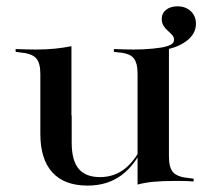

<svg xmlns="http://www.w3.org/2000/svg" viewBox="-20 -569 656 602"><path d="M483.1 -410.5 479.8 -418.5Q505.6 -423.4 515.7 -429Q525.8 -434.7 525.8 -444.4Q525.8 -452.4 520.2 -458.9Q514.5 -465.3 506.5 -472.2Q498.4 -479 492.7 -488.3Q487.1 -497.6 487.1 -509.7Q487.1 -527.4 500.8 -538.3Q514.5 -549.2 536.3 -549.2Q562.1 -549.2 578.2 -533.9Q594.4 -518.5 594.4 -494.4Q594.4 -462.9 564.5 -440.3Q534.7 -417.7 483.1 -410.5ZM204 -415.3V-207.3H106.5V-337.1Q106.5 -372.6 92.7 -387.1Q79 -401.6 41.9 -404.8L29 -406.5V-415.3Q50.8 -414.5 63.7 -414.1Q76.6 -413.7 92.7 -413.7Q125 -413.7 152.8 -416.5Q180.6 -419.4 204 -424.2ZM204.8 -207.3V-121Q204.8 -66.1 226.6 -39.9Q248.4 -13.7 293.5 -13.7Q339.5 -13.7 373.4 -41.5Q407.3 -69.4 434.7 -129L436.3 -122.6Q406.5 -54 362.1 -20.6Q317.7 12.9 254.8 12.9Q181.5 12.9 144 -28.6Q106.5 -70.2 106.5 -149.2V-207.3ZM411.3 0V-207.3H509.7V-78.2Q509.7 -42.7 523.4 -28.2Q537.1 -13.7 573.4 -10.5L587.1 -8.9V0Q565.3 -1.6 552.4 -1.6Q539.5 -1.6 523.4 -1.6Q491.1 -1.6 463.3 0.8Q435.5 3.2 411.3 9.7ZM509.7 -415.3V-207.3H411.3V-337.9Q411.3 -372.6 398.4 -387.5Q385.5 -402.4 350 -404.8L337.1 -406.5V-415.3Q358.9 -414.5 371.4 -414.1Q383.9 -413.7 399.2 -413.7Q430.6 -413.7 458.5 -416.5Q486.3 -419.4 509.7 -424.2Z"/></svg>

Font: Playfair 144pt SemiExpanded SemiBold
Style: Regular
Weight: 600
Width: 6
Designer: Claus Eggers Sørensen
Foundry: Claus Eggers Sørensen
Version: Version 2.203